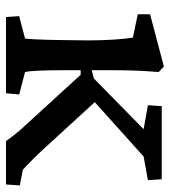

<svg xmlns="http://www.w3.org/2000/svg" viewBox="16 -570 554 625"><g transform="rotate(90 292.5 -257.0)"><path d="M35 0H283L287 -43L214 -62C210 -78 208 -124 208 -194V-243H223L381 -70C397 -53 412 -37 439 0H580L583 -45L532 -55C514 -71 485 -100 464 -123L312 -289L489 -448L566 -462L563 -507H325L322 -462L400 -448L235 -286L208 -279V-342C208 -405 210 -448 214 -497L196 -514L26 -469V-429L102 -413C107 -382 111 -328 111 -267L110 -186C109 -99 106 -70 105 -62L32 -43Z"/></g></svg>

Font: TPK Tissa Web Medium
Style: Regular
Weight: 500
Designer: Jacques Le Bailly, Suppakit Chalermlarp | Katatrad Co.,Ltd.
Foundry: Jacques Le Bailly, Cadson Demak Co.,Ltd.
Version: Version 5.000;Glyphs 3.1.2 (3151)